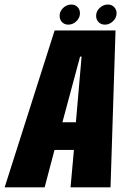

<svg xmlns="http://www.w3.org/2000/svg" viewBox="-58 -806 559 826"><path d="M-38 0 177 -675H439L417.5 0H245.5L260 -161H176.5L134 0ZM210.5 -280H268.5L293 -562.5H286.5ZM236 -700Q219.5 -700 209 -710.8Q198.5 -721.5 198.5 -738Q198.5 -757.5 213.8 -772Q229 -786.5 248.5 -786.5Q265 -786.5 275.5 -775.8Q286 -765 286 -749Q286 -729 270.5 -714.5Q255 -700 236 -700ZM393.5 -700Q377 -700 366.2 -710.8Q355.5 -721.5 355.5 -738Q355.5 -757.5 371 -772Q386.5 -786.5 406 -786.5Q422 -786.5 432.8 -775.8Q443.5 -765 443.5 -749Q443.5 -729 428 -714.5Q412.5 -700 393.5 -700Z"/></svg>

Font: Anybody Condensed ExtraBold
Style: Italic
Weight: 800
Width: 3
Italic angle: -10°
Designer: Tyler Finck
Foundry: Etcetera Type Company
Version: Version 1.010; ttfautohint (v1.8.3) -l 8 -r 50 -G 200 -x 14 